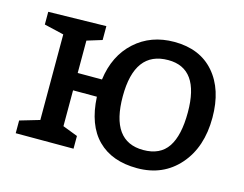

<svg xmlns="http://www.w3.org/2000/svg" viewBox="-81 -666 1019 802"><g transform="rotate(15 428.5 -265.0)"><path d="M225 -310H330Q344 -416 412.5 -478Q481 -540 582 -540Q693 -540 755 -468.5Q817 -397 817 -275Q817 -147 748 -68.5Q679 10 567 10Q458 10 396 -52Q334 -114 328 -235H225V-80L290 -55V0H40V-55L125 -80V-450L40 -470V-525L290 -530V-470L225 -450ZM572 -70Q645 -70 678.5 -120Q712 -170 712 -270Q712 -460 577 -460Q432 -460 432 -265Q432 -70 572 -70Z"/></g></svg>

Font: Bitter
Style: Regular
Weight: 400
Designer: Sol Matas
Foundry: Sol Matas
Version: Version 1.300;PS 001.300;hotconv 1.0.70;makeotf.lib2.5.58329